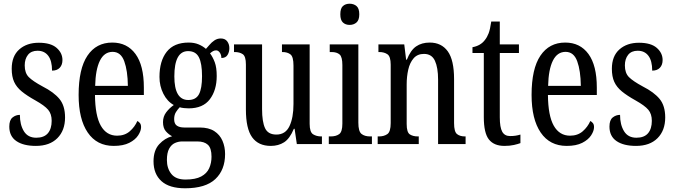

<svg xmlns="http://www.w3.org/2000/svg" viewBox="-20 -775 3630 1033"><path d="M173 10Q106 10 68 -16Q30 -42 30 -94Q30 -129 47.5 -143Q65 -157 87 -157Q87 -104 108.5 -69Q130 -34 175 -34Q217 -34 237.5 -58Q258 -82 258 -125Q258 -162 239 -184.5Q220 -207 170 -235Q125 -260 97 -283Q69 -306 56 -334.5Q43 -363 43 -405Q43 -473 83.5 -509Q124 -545 189 -545Q253 -545 284.5 -517.5Q316 -490 316 -452Q316 -426 301.5 -410.5Q287 -395 260 -395Q260 -448 239.5 -475Q219 -502 182 -502Q148 -502 130.5 -480Q113 -458 113 -423Q113 -382 135 -360Q157 -338 209 -310Q270 -279 300 -242.5Q330 -206 330 -143Q330 -73 288.5 -31.5Q247 10 173 10Z M592 10Q501 10 452 -62Q403 -134 403 -264Q403 -405 450.5 -475.5Q498 -546 584 -546Q664 -546 709 -484.5Q754 -423 754 -304V-264H491Q492 -152 522.5 -98.5Q553 -45 610 -45Q651 -45 678 -68.5Q705 -92 719 -124Q727 -120 733 -112.5Q739 -105 739 -91Q739 -71 723.5 -47Q708 -23 675.5 -6.5Q643 10 592 10ZM668 -313Q667 -395 648.5 -445.5Q630 -496 586 -496Q541 -496 517.5 -448.5Q494 -401 492 -313Z M976 238Q891 238 848.5 199.5Q806 161 806 93Q806 34 836.5 1Q867 -32 906 -42Q888 -51 872.5 -68.5Q857 -86 857 -118Q857 -148 874 -170.5Q891 -193 915 -210Q880 -229 859 -270.5Q838 -312 838 -361Q838 -447 877 -496.5Q916 -546 995 -546Q1025 -546 1048 -536.5Q1071 -527 1088 -512Q1096 -520 1107 -533.5Q1118 -547 1133.5 -557.5Q1149 -568 1168 -568Q1191 -568 1202.5 -552.5Q1214 -537 1214 -516Q1214 -495 1204 -479Q1194 -463 1171 -463Q1171 -480 1162.5 -492Q1154 -504 1143 -504Q1133 -504 1125.5 -499.5Q1118 -495 1110 -488Q1125 -468 1135.5 -440Q1146 -412 1146 -366Q1146 -290 1109 -241Q1072 -192 995 -192Q985 -192 970 -193.5Q955 -195 947 -198Q937 -188 927 -172.5Q917 -157 917 -134Q917 -109 931.5 -99Q946 -89 971 -89H1054Q1103 -89 1133 -69.5Q1163 -50 1177 -17.5Q1191 15 1191 54Q1191 139 1138.5 188.5Q1086 238 976 238ZM993 -237Q1034 -237 1050.5 -268Q1067 -299 1067 -365Q1067 -434 1050 -467Q1033 -500 992 -500Q918 -500 918 -364Q918 -237 993 -237ZM978 191Q1032 191 1062.5 174.5Q1093 158 1105.5 130Q1118 102 1118 68Q1118 22 1098.5 4Q1079 -14 1042 -14H960Q940 -14 921 -5.5Q902 3 890 25Q878 47 878 86Q878 131 902 161Q926 191 978 191Z M1437 10Q1370 10 1336.5 -36.5Q1303 -83 1303 -186V-428Q1303 -472 1286 -483.5Q1269 -495 1243 -495H1239V-536H1390V-188Q1390 -120 1406 -85.5Q1422 -51 1467 -51Q1516 -51 1537.5 -96.5Q1559 -142 1559 -215V-422Q1559 -470 1542.5 -482.5Q1526 -495 1500 -495H1497V-536H1646V-109Q1646 -64 1664.5 -52.5Q1683 -41 1708 -41H1712V0H1577L1565 -82H1561Q1539 -29 1508.5 -9.5Q1478 10 1437 10Z M1861 -641Q1839 -641 1825 -654Q1811 -667 1811 -698Q1811 -730 1825 -742.5Q1839 -755 1861 -755Q1883 -755 1898 -742.5Q1913 -730 1913 -698Q1913 -667 1898 -654Q1883 -641 1861 -641ZM1749 0V-41H1759Q1788 -41 1805 -53.5Q1822 -66 1822 -110V-425Q1822 -469 1807 -482Q1792 -495 1764 -495H1754V-536H1908V-115Q1908 -68 1925 -54.5Q1942 -41 1971 -41H1981V0Z M2012 0V-41H2019Q2046 -41 2064 -53.5Q2082 -66 2082 -113V-427Q2082 -471 2064.5 -483Q2047 -495 2021 -495H2016V-536H2155L2165 -454H2169Q2189 -505 2219 -525.5Q2249 -546 2292 -546Q2355 -546 2389 -499Q2423 -452 2423 -349V-113Q2423 -66 2439 -53.5Q2455 -41 2481 -41H2485V0H2337V-347Q2337 -411 2320 -448Q2303 -485 2261 -485Q2226 -485 2205.5 -461.5Q2185 -438 2176.5 -400.5Q2168 -363 2168 -321V-108Q2168 -63 2185 -52Q2202 -41 2228 -41H2233V0Z M2694 10Q2638 10 2610.5 -24.5Q2583 -59 2583 -145V-490H2522V-521Q2566 -529 2589 -560Q2601 -575 2609 -596Q2617 -617 2623 -659H2669V-536H2772V-490H2669V-144Q2669 -90 2682 -66.5Q2695 -43 2724 -43Q2741 -43 2754 -45Q2767 -47 2780 -51V-5Q2767 0 2745 5Q2723 10 2694 10Z M3029 10Q2938 10 2889 -62Q2840 -134 2840 -264Q2840 -405 2887.5 -475.5Q2935 -546 3021 -546Q3101 -546 3146 -484.5Q3191 -423 3191 -304V-264H2928Q2929 -152 2959.5 -98.5Q2990 -45 3047 -45Q3088 -45 3115 -68.5Q3142 -92 3156 -124Q3164 -120 3170 -112.5Q3176 -105 3176 -91Q3176 -71 3160.5 -47Q3145 -23 3112.5 -6.5Q3080 10 3029 10ZM3105 -313Q3104 -395 3085.5 -445.5Q3067 -496 3023 -496Q2978 -496 2954.5 -448.5Q2931 -401 2929 -313Z M3402 10Q3335 10 3297 -16Q3259 -42 3259 -94Q3259 -129 3276.5 -143Q3294 -157 3316 -157Q3316 -104 3337.5 -69Q3359 -34 3404 -34Q3446 -34 3466.5 -58Q3487 -82 3487 -125Q3487 -162 3468 -184.5Q3449 -207 3399 -235Q3354 -260 3326 -283Q3298 -306 3285 -334.5Q3272 -363 3272 -405Q3272 -473 3312.5 -509Q3353 -545 3418 -545Q3482 -545 3513.5 -517.5Q3545 -490 3545 -452Q3545 -426 3530.5 -410.5Q3516 -395 3489 -395Q3489 -448 3468.5 -475Q3448 -502 3411 -502Q3377 -502 3359.5 -480Q3342 -458 3342 -423Q3342 -382 3364 -360Q3386 -338 3438 -310Q3499 -279 3529 -242.5Q3559 -206 3559 -143Q3559 -73 3517.5 -31.5Q3476 10 3402 10Z"/></svg>

Font: Noto Serif Thai ExtraCondensed
Style: Regular
Weight: 400
Width: 2
Designer: Monotype Design Team
Foundry: Monotype Imaging Inc.
Version: Version 2.002; ttfautohint (v1.8.4.7-5d5b)